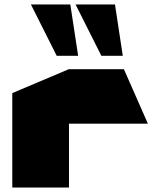

<svg xmlns="http://www.w3.org/2000/svg" viewBox="-20 -840 682 860"><path d="M35 0V-423L288 -530H289V0ZM289 -286V-530H535L642 -287V-286ZM434 -590 319 -819V-820H495L530 -590ZM234 -590 119 -819V-820H295L330 -590Z"/></svg>

Font: Foldit Thin Black
Style: Regular
Weight: 900
Version: Version 1.003